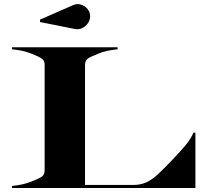

<svg xmlns="http://www.w3.org/2000/svg" viewBox="-20 -935 1032 955"><path d="M351.4 -791 179 -825.4V-837.4L343.4 -909.4Q363.4 -918.2 383 -912Q402.6 -905.8 415.4 -890.2Q428.2 -874.6 428.2 -855Q428.2 -835.4 417.2 -819.4Q406.2 -803.4 388.8 -795.2Q371.4 -787 351.4 -791ZM40 -10Q70.5 -13.5 92 -18.2Q113.5 -23 138 -32.5Q176 -47.5 189 -57.2Q202 -67 202 -87.5V-612.5Q202 -633 189 -642.8Q176 -652.5 138 -667.5Q113.5 -677 92 -681.8Q70.5 -686.5 40 -690V-700H565V-690Q534.5 -686.5 513 -682Q491.5 -677.5 467 -667.5Q429.5 -652.5 416.2 -642.8Q403 -633 403 -612.5V-15H641Q680 -15 708.8 -28.5Q737.5 -42 765.8 -68.5Q794 -95 831.5 -134Q882 -186.5 906.8 -217.5Q931.5 -248.5 942 -275H952V0H40Z"/></svg>

Font: Engraving CC
Style: Bold
Weight: 700
Designer: indestructible type*
Foundry: Cowboy Collective
Version: Version 1.000